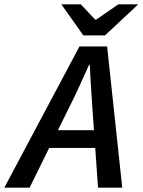

<svg xmlns="http://www.w3.org/2000/svg" viewBox="-76 -869 660 889"><path d="M-56 0 292 -654H420L490 0H378L352 -365Q349 -415 345.5 -465Q342 -515 340 -568H336Q312 -515 289.5 -465.5Q267 -416 241 -365L61 0ZM108 -184 128 -266H421L402 -184ZM310 -705 208 -849H298L365 -778H369L472 -849H564L410 -705Z"/></svg>

Font: Source Sans 3 ExtraLight SemiBold
Style: Italic
Weight: 600
Italic angle: -11°
Version: Version 3.052;hotconv 1.1.0;makeotfexe 2.6.0